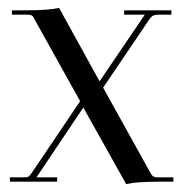

<svg xmlns="http://www.w3.org/2000/svg" viewBox="-20 -458 462 484"><path d="M5 0V-11H39Q49 -11 51.5 -12.5Q54 -14 60 -22L182 -203L65 -413Q62 -421 51 -421H10V-432H46Q102 -432 129 -438L231 -253L345 -421H293V-432H412V-421H377Q364 -421 357 -410L240 -237L361 -19Q366 -11 375 -11H417V0H381Q325 0 298 6L190 -187L72 -11H124V0Z"/></svg>

Font: Arapey Regular-Display
Style: Regular
Weight: 400
Designer: Eduardo Rodriguez Tunni
Foundry: Eduardo Rodriguez Tunni
Version: Version 4.000